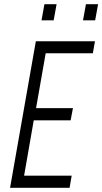

<svg xmlns="http://www.w3.org/2000/svg" viewBox="-20 -897 488 916"><path d="M433 -700 423 -643H198L152 -381H328L317 -323H141L95 -59H322L312 -1H28L151 -700ZM376 -800 390 -877H448L434 -800ZM178 -800 192 -877H250L236 -800Z"/></svg>

Font: Marvel
Style: Italic
Weight: 400
Italic angle: -12°
Designer: Carolina Trebol
Foundry: Carolina Trebol
Version: Version 1.001